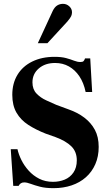

<svg xmlns="http://www.w3.org/2000/svg" viewBox="-20 -968 567 1000"><path d="M259 12Q217 12 188.5 4.5Q160 -3 140 -10.5Q120 -18 106 -18Q95 -18 88 -13Q81 -8 77 0H49L36 -191H71Q77 -164 91.5 -134.5Q106 -105 129.5 -79Q153 -53 184.5 -37Q216 -21 256 -21Q289 -21 317 -32.5Q345 -44 362.5 -69.5Q380 -95 380 -133Q380 -178 351.5 -206Q323 -234 269 -254L218 -272Q167 -292 127.5 -317.5Q88 -343 66 -381Q44 -419 44 -474Q44 -534 71 -578.5Q98 -623 148 -647.5Q198 -672 264 -672Q300 -672 324 -665.5Q348 -659 365.5 -652Q383 -645 399 -645Q411 -645 415.5 -650Q420 -655 423 -664H450L460 -489H426Q416 -537 393.5 -570.5Q371 -604 339 -622Q307 -640 267 -640Q215 -640 182 -611.5Q149 -583 149 -539Q149 -503 170 -481Q191 -459 220.5 -445.5Q250 -432 273 -422L338 -398Q384 -382 419 -355.5Q454 -329 474 -292Q494 -255 494 -203Q494 -153 476.5 -113Q459 -73 427.5 -45Q396 -17 353 -2.5Q310 12 259 12ZM177 -743 255 -912Q265 -932 278.5 -940Q292 -948 308 -948Q327 -948 341 -935Q355 -922 355 -904Q355 -894 351 -884.5Q347 -875 331 -856L227 -743Z"/></svg>

Font: Frank Ruhl Libre
Style: Bold
Weight: 700
Designer: Yanek Iontef
Foundry: Fontef
Version: Version 6.004